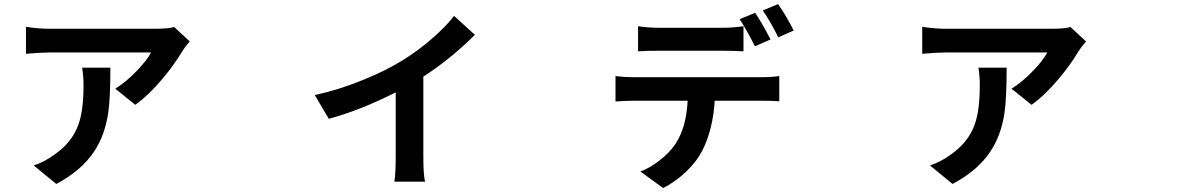

<svg xmlns="http://www.w3.org/2000/svg" viewBox="-20 -869 6040 964"><path d="M262.7 54.7 149.4 -38.1Q204.1 -56.6 252 -91.8Q339.8 -152.3 372.1 -239.3Q399.4 -310.5 399.4 -441.4Q399.4 -485.4 392.6 -529.3H534.2Q534.2 -376 523.4 -301.8Q505.9 -186.5 451.2 -106.4Q388.7 -12.7 262.7 54.7ZM659.2 -342.8 558.6 -423.8Q613.3 -457 668 -514.6Q717.8 -566.4 738.3 -605.5H229.5Q190.4 -605.5 117.2 -599.6Q112.3 -598.6 110.4 -598.6V-734.4Q171.9 -724.6 229.5 -724.6H755.9Q828.1 -724.6 854.5 -733.4L932.6 -661.1Q906.2 -629.9 894.5 -610.4Q853.5 -542 795.9 -473.6Q725.6 -389.6 659.2 -342.8Z M1960 43Q1966.8 2 1966.8 -85V-405.3Q1792 -316.4 1630.9 -272.5L1560.5 -391.6Q1681.6 -418 1805.7 -468.8Q1917 -513.7 2004.9 -568.4Q2080.1 -615.2 2148.4 -674.8Q2218.8 -735.4 2259.8 -789.1L2364.3 -694.3Q2243.2 -573.2 2105.5 -484.4V-85Q2105.5 11.7 2114.3 43Z M3309.6 75.2 3195.3 -7.8Q3247.1 -27.3 3294.9 -66.4Q3342.8 -103.5 3372.1 -147.5Q3425.8 -229.5 3432.6 -363.3H3164.1Q3125 -363.3 3070.3 -359.4V-487.3Q3114.3 -481.4 3164.1 -481.4H3803.7Q3854.5 -481.4 3892.6 -487.3V-360.4Q3856.4 -363.3 3803.7 -363.3H3568.4Q3559.6 -217.8 3505.9 -112.3Q3479.5 -60.5 3427.7 -9.8Q3373 43 3309.6 75.2ZM3183.6 -611.3V-737.3Q3233.4 -729.5 3288.1 -729.5H3607.4Q3660.2 -729.5 3712.9 -737.3V-611.3Q3663.1 -614.3 3607.4 -614.3H3288.1Q3227.5 -614.3 3183.6 -611.3ZM3770.5 -636.7Q3722.7 -730.5 3693.4 -772.5L3771.5 -804.7Q3806.6 -752.9 3848.6 -670.9ZM3887.7 -681.6Q3845.7 -765.6 3809.6 -816.4L3886.7 -848.6Q3933.6 -780.3 3964.8 -715.8Z M4762.7 54.7 4649.4 -38.1Q4704.1 -56.6 4752 -91.8Q4839.8 -152.3 4872.1 -239.3Q4899.4 -310.5 4899.4 -441.4Q4899.4 -485.4 4892.6 -529.3H5034.2Q5034.2 -376 5023.4 -301.8Q5005.9 -186.5 4951.2 -106.4Q4888.7 -12.7 4762.7 54.7ZM5159.2 -342.8 5058.6 -423.8Q5113.3 -457 5168 -514.6Q5217.8 -566.4 5238.3 -605.5H4729.5Q4690.4 -605.5 4617.2 -599.6Q4612.3 -598.6 4610.4 -598.6V-734.4Q4671.9 -724.6 4729.5 -724.6H5255.9Q5328.1 -724.6 5354.5 -733.4L5432.6 -661.1Q5406.2 -629.9 5394.5 -610.4Q5353.5 -542 5295.9 -473.6Q5225.6 -389.6 5159.2 -342.8Z"/></svg>

Font: Bpmf GenYo Gothic B
Style: B
Weight: 700
Foundry: But Ko
Version: Version 1.320